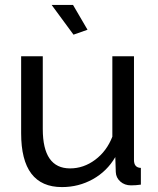

<svg xmlns="http://www.w3.org/2000/svg" viewBox="-20 -751 641 781"><path d="M190 -731H277L336 -630L279 -610ZM66 -209V-522H154V-226Q154 -66 265 -66Q320 -66 367 -101Q414 -136 437 -195V-522H525V-100Q525 -69 553 -68V0Q533 3 513 3Q487 3 469.5 -12.5Q452 -28 451 -51L449 -112Q415 -54 357.5 -22Q300 10 232 10Q66 10 66 -209Z"/></svg>

Font: Raleway-v4020 Medium
Style: Regular
Weight: 500
Designer: Matt McInerney, Pablo Impallari, Rodrigo Fuenzalida
Foundry: Matt McInerney, Pablo Impallari, Rodrigo Fuenzalida
Version: Version 4.020;PS 004.020;hotconv 1.0.88;makeotf.lib2.5.64775